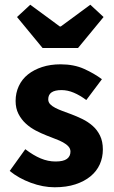

<svg xmlns="http://www.w3.org/2000/svg" viewBox="-20 -780 483 812"><path d="M211 12Q162 12 110.5 -7Q59 -26 21 -57L87 -149Q121 -123 152 -110Q183 -97 215 -97Q248 -97 263 -108Q278 -119 278 -139Q278 -151 269.5 -160.5Q261 -170 246.5 -178Q232 -186 214 -192.5Q196 -199 177 -207Q154 -216 131 -228Q108 -240 89 -257.5Q70 -275 58 -298.5Q46 -322 46 -353Q46 -387 59.5 -416Q73 -445 98 -465Q123 -485 158 -496.5Q193 -508 236 -508Q293 -508 336 -488.5Q379 -469 411 -445L345 -357Q318 -377 292 -388Q266 -399 240 -399Q184 -399 184 -360Q184 -348 192 -339.5Q200 -331 213.5 -324Q227 -317 244.5 -310.5Q262 -304 281 -297Q305 -288 328.5 -276.5Q352 -265 371.5 -248Q391 -231 403 -206.5Q415 -182 415 -148Q415 -114 402 -85Q389 -56 363 -34.5Q337 -13 299 -0.5Q261 12 211 12ZM160 -577 52 -708 108 -760 233 -668H237L362 -760L418 -708L310 -577Z"/></svg>

Font: TT Toshiba Sans
Style: Bold
Weight: 700
Designer: Paul D. Hunt
Foundry: Toshiba Corporation
Version: Version 2.020;PS 2.000;hotconv 1.0.86;makeotf.lib2.5.63406